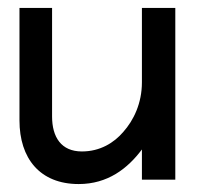

<svg xmlns="http://www.w3.org/2000/svg" viewBox="-20 -452 496 483"><path d="M29 -149C29 -54 80 11 178 11C251 11 301 -28 337 -76V0H421V-432H337V-245C337 -192 316 -149 290 -120C267 -93 232 -71 186 -71C134 -71 111 -107 111 -159V-432H29Z"/></svg>

Font: Charger Sport
Style: SeBd
Weight: 600
Designer: Jasper
Foundry: Cannot Into Space Fonts
Version: Version 1.1